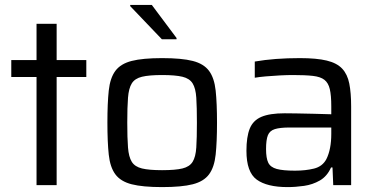

<svg xmlns="http://www.w3.org/2000/svg" viewBox="-20 -755 1539 783"><path d="M129 0V-441H26V-510H129V-658H211V-510H332V-441H211V0Z M641 8Q562 8 517 -3.5Q472 -15 450.5 -44Q429 -73 423.5 -124.5Q418 -176 418 -255Q418 -334 423.5 -385.5Q429 -437 450.5 -466Q472 -495 517 -506.5Q562 -518 641 -518Q721 -518 766 -506.5Q811 -495 832.5 -466Q854 -437 859.5 -385.5Q865 -334 865 -255Q865 -176 859.5 -124.5Q854 -73 832.5 -44Q811 -15 766 -3.5Q721 8 641 8ZM641 -61Q695 -61 724 -68Q753 -75 765.5 -95Q778 -115 780.5 -153.5Q783 -192 783 -255Q783 -318 780.5 -356.5Q778 -395 765.5 -415Q753 -435 724 -442Q695 -449 641 -449Q588 -449 559 -442Q530 -435 517.5 -415Q505 -395 502 -356.5Q499 -318 499 -255Q499 -192 502 -153.5Q505 -115 517.5 -95Q530 -75 559 -68Q588 -61 641 -61ZM640 -595 511 -730V-735H599L700 -600V-595Z M1153 8Q1069 8 1027 -22.5Q985 -53 985 -140Q985 -197 998.5 -230.5Q1012 -264 1046 -278.5Q1080 -293 1141 -293Q1155 -293 1188 -292.5Q1221 -292 1260 -291Q1299 -290 1331 -289V-321Q1331 -366 1325 -391.5Q1319 -417 1303 -429.5Q1287 -442 1256 -445.5Q1225 -449 1175 -449Q1152 -449 1122 -447.5Q1092 -446 1064 -443.5Q1036 -441 1019 -438V-504Q1099 -518 1203 -518Q1271 -518 1312.5 -508Q1354 -498 1375.5 -475Q1397 -452 1404.5 -414Q1412 -376 1412 -321V0H1339L1336 -72H1330Q1314 -36 1284.5 -19Q1255 -2 1220 3Q1185 8 1153 8ZM1183 -59Q1226 -59 1260.5 -67.5Q1295 -76 1311 -106Q1331 -146 1331 -209V-235H1161Q1122 -235 1101 -228.5Q1080 -222 1072.5 -203.5Q1065 -185 1065 -147Q1065 -110 1074 -91.5Q1083 -73 1108.5 -66Q1134 -59 1183 -59Z"/></svg>

Font: Saira
Style: Regular
Weight: 400
Designer: Hector Gatti with collaboration of the Omnibus-Type team
Foundry: Omnibus-Type
Version: Version 1.100; ttfautohint (v1.8.3)